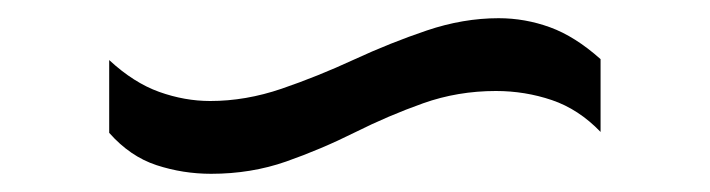

<svg xmlns="http://www.w3.org/2000/svg" viewBox="-20 -444 780 211"><path d="M212 -253Q181 -253 152 -262.5Q123 -272 100 -298V-378Q127 -353 155 -343Q183 -333 211 -333Q250 -333 289.5 -346.5Q329 -360 369 -378.5Q409 -397 449 -410.5Q489 -424 528 -424Q557 -424 584.5 -414Q612 -404 640 -379V-299Q616 -324 586.5 -334Q557 -344 525 -344Q483 -344 445 -330.5Q407 -317 370 -298.5Q333 -280 294.5 -266.5Q256 -253 212 -253Z"/></svg>

Font: Diplomata
Style: Regular
Weight: 400
Designer: Eduardo Rodriguez Tunni
Foundry: Eduardo Rodriguez Tunni
Version: Version 1.002; ttfautohint (v1.8.4.7-5d5b);gftools[0.9.23]